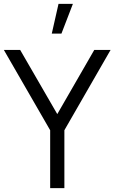

<svg xmlns="http://www.w3.org/2000/svg" viewBox="-20 -980 596 1000"><path d="M241.3 -301.7 0 -720H85L278.3 -385.7L471 -720H556L315.3 -301.7V0H241.3ZM249.7 -805H300L359.7 -960H284.8Z"/></svg>

Font: Tap Sans
Style: Regular
Weight: 400
Designer: Tap Payments
Foundry: Tap Payments
Version: Version 1.001;Glyphs 3.1.2 (3151)